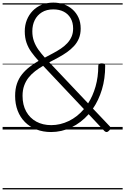

<svg xmlns="http://www.w3.org/2000/svg" viewBox="-20 -994 961 1473"><path d="M372 19Q310 19 259 -1Q208 -21 171.5 -57.5Q135 -94 115.5 -145Q96 -196 96 -258Q96 -311 110 -352Q124 -393 149.5 -424.5Q175 -456 207.5 -481Q240 -506 276 -527Q245 -561 221 -594Q197 -627 183.5 -666Q170 -705 170 -754Q170 -801 186 -841Q202 -881 231 -911Q260 -941 300 -957.5Q340 -974 389 -974Q432 -974 470 -960.5Q508 -947 537 -921Q566 -895 582.5 -858.5Q599 -822 599 -775Q599 -733 585.5 -700Q572 -667 548 -641Q524 -615 493.5 -593.5Q463 -572 428 -553Q393 -534 358 -516L656 -201Q692 -257 713 -330Q734 -403 734 -489Q734 -499 740.5 -503.5Q747 -508 761 -508Q775 -508 781 -503.5Q787 -499 787 -489Q787 -390 762 -307.5Q737 -225 693 -161L823 -24Q829 -17 828 -9Q827 -1 817 8Q808 18 799.5 19Q791 20 782 12L660 -118Q602 -52 527 -16.5Q452 19 372 19ZM373 -34Q442 -34 507.5 -65.5Q573 -97 624 -157L311 -489Q278 -470 249.5 -448Q221 -426 199.5 -399Q178 -372 165.5 -337.5Q153 -303 153 -259Q153 -189 181 -138.5Q209 -88 258.5 -61Q308 -34 373 -34ZM324 -552Q356 -569 388 -586Q420 -603 447.5 -621.5Q475 -640 496 -662.5Q517 -685 529 -712.5Q541 -740 541 -775Q541 -821 522 -854Q503 -887 469 -904.5Q435 -922 389 -922Q337 -922 301 -899.5Q265 -877 246.5 -839.5Q228 -802 228 -754Q228 -712 240.5 -677.5Q253 -643 274.5 -613Q296 -583 324 -552ZM0 449H921V459H0ZM0 -20H921V0H0ZM0 -505H921V-500H0ZM0 -969H921V-959H0Z"/></svg>

Font: Playwrite IT Trad Guides
Style: Regular
Weight: 400
Designer: Veronika Burian, José Scaglione
Foundry: TypeTogether
Version: Version 1.003